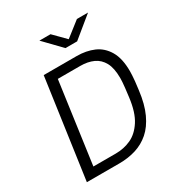

<svg xmlns="http://www.w3.org/2000/svg" viewBox="-202 -1015 1077 1152"><g transform="rotate(-30 337.0 -439.0)"><path d="M63 0 160 -686H388Q454 -686 506 -663.5Q558 -641 589 -588.5Q620 -536 620 -448Q620 -435 619 -419Q618 -403 616 -380Q614 -357 609 -322Q598 -231 569 -168.5Q540 -106 498 -69.5Q456 -33 403 -16.5Q350 0 288 0ZM144 -62H299Q356 -62 405 -84.5Q454 -107 489.5 -162Q525 -217 537 -314Q542 -353 544.5 -376Q547 -399 548 -414Q549 -429 549 -441Q549 -510 527.5 -549.5Q506 -589 467.5 -606.5Q429 -624 378 -624H222ZM354 -761 241 -878H318L410 -785H382L501 -878H578L435 -761Z"/></g></svg>

Font: Chivo ExtraLight
Style: Italic
Weight: 250
Italic angle: -8.05°
Designer: Hector Gatti
Foundry: Omnibus-Type
Version: Version 2.002